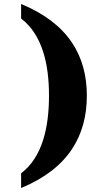

<svg xmlns="http://www.w3.org/2000/svg" viewBox="-20 -799 522 964"><path d="M86 145C323 47 416 -117 416 -319C416 -519 323 -681 86 -779V-706C193 -624 226 -476 226 -319C226 -160 193 -10 86 71Z"/></svg>

Font: Noto Serif Devanagari SemiCondensed Black
Style: Regular
Weight: 900
Width: 4
Designer: Universal Thirst, Indian Type Foundry and the Monotype Design Team
Foundry: Monotype Imaging Inc.
Version: Version 2.004